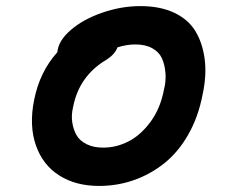

<svg xmlns="http://www.w3.org/2000/svg" viewBox="-20 -675 744 636"><path d="M308.1 -59.1Q231 -59.1 176.3 -93.8Q121.6 -128.4 98.9 -193.6Q76.2 -258.8 92.8 -342.8Q111.3 -437 169.9 -502Q173.3 -540.5 215.1 -576.2Q256.8 -611.8 319.6 -633.3Q382.3 -654.8 444.8 -654.8Q509.8 -654.8 556.4 -633.1Q603 -611.3 627 -572.3Q650.9 -533.2 658 -479.2Q665 -425.3 650.9 -360.8Q636.7 -287.1 603.5 -229Q570.3 -170.9 524.4 -134.3Q478.5 -97.7 423.6 -78.4Q368.7 -59.1 308.1 -59.1ZM222.2 -320.8Q215.8 -294.9 219.2 -270.8Q222.7 -246.6 233.2 -227.8Q243.7 -209 266.6 -197.5Q289.6 -186 321.8 -186Q365.7 -186 406 -206.8Q446.3 -227.5 478.8 -271.7Q511.2 -315.9 522.9 -377Q530.3 -405.8 528.1 -433.1Q525.9 -460.4 516.6 -481.4Q507.3 -502.4 484.6 -515.1Q461.9 -527.8 428.2 -527.8Q399.4 -527.8 369.1 -518.1Q360.8 -495.6 334 -478Q242.2 -424.3 222.2 -320.8Z"/></svg>

Font: Shantell Sans Irregular
Style: Italic
Weight: 600
Italic angle: -11.31°
Designer: Stephen Nixon, Anya Danilova, Shantell Martin
Foundry: Arrow Type
Version: Version 1.006;[9816181b4]